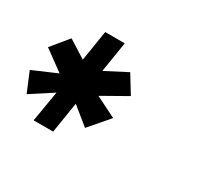

<svg xmlns="http://www.w3.org/2000/svg" viewBox="-85 -724 646 598"><g transform="rotate(30 238.5 -425.0)"><path d="M86.9 -250 105.5 -360.4 27.3 -309.6 -2 -379.9 84 -417 11.7 -469.7 61.5 -530.3 125 -490.2 142.6 -599.6H212.9L195.3 -490.2L272.5 -530.3L311.5 -466.8L223.6 -417L297.9 -379.9L237.3 -309.6L174.8 -360.4L157.2 -250Z"/></g></svg>

Font: Geo
Style: Oblique
Weight: 500
Italic angle: -11°
Version: Version 001.2